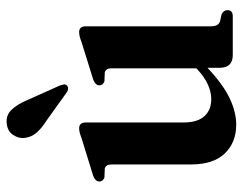

<svg xmlns="http://www.w3.org/2000/svg" viewBox="-94 -602 707 558"><g transform="rotate(-90 259.0 -323.5)"><path d="M59.5 -122V-352.5Q59.5 -369 47.5 -372L21.5 -373Q10 -377.5 10 -388Q10 -399 26 -405.5L134.5 -439Q146.5 -443.5 152.8 -445Q159 -446.5 164.5 -446.5Q181.5 -446.5 181.5 -427.5V-144Q181.5 -102.5 199.8 -82.5Q218 -62.5 249 -62.5Q269.5 -62.5 291 -72Q312.5 -81.5 335 -102L339 -106V-352.5Q339 -369 327 -372L301 -373Q289.5 -377.5 289.5 -388Q289.5 -399 306 -405.5L413.5 -439Q425.5 -443.5 432 -445Q438.5 -446.5 444 -446.5Q461 -446.5 461 -427.5V-64Q461 -41.5 475.5 -37L496 -32.5Q508 -26.5 508 -15.5Q508 0 490.5 0H378Q340.5 0 340.5 -38V-73.5Q292 -28 251.8 -9Q211.5 10 175 10Q123.5 10 91.5 -23.2Q59.5 -56.5 59.5 -122ZM246.5 -597.5 289 -502.5Q291 -497 292 -491.8Q293 -486.5 289.5 -482.5Q282 -475 270.5 -481.5L186 -542Q164 -556 151.2 -571Q138.5 -586 136.5 -606.5Q135 -623.5 146 -639.2Q157 -655 179 -657Q202.5 -659.5 218.2 -643.2Q234 -627 246.5 -597.5Z"/></g></svg>

Font: Fraunces 144pt Soft SemiBold
Style: Regular
Weight: 600
Version: Version 1.000;[b76b70a41]